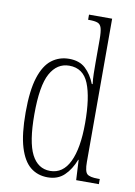

<svg xmlns="http://www.w3.org/2000/svg" viewBox="-87 -816 623 883"><g transform="rotate(10 225.0 -375.0)"><path d="M198 10Q151 10 117.5 -17Q84 -44 65.5 -104.5Q47 -165 47 -267Q47 -370 66.5 -430.5Q86 -491 121 -517.5Q156 -544 202 -544Q250 -544 278.5 -517.5Q307 -491 324 -448H328Q325 -471 324.5 -496Q324 -521 324 -548V-655Q324 -692 319 -709Q314 -726 300.5 -731Q287 -736 261 -736H256V-760H364V-91Q364 -47 376.5 -35.5Q389 -24 427 -24H436V0H330L325 -94H323Q305 -47 275 -18.5Q245 10 198 10ZM204 -21Q264 -21 294.5 -84.5Q325 -148 325 -265Q325 -385 299 -449Q273 -513 208 -513Q151 -513 119.5 -456Q88 -399 88 -265Q88 -136 117.5 -78.5Q147 -21 204 -21Z"/></g></svg>

Font: Noto Serif Hebrew ExtraCondensed ExtraLight
Style: Regular
Weight: 200
Width: 2
Designer: Monotype Design Team
Foundry: Monotype Imaging Inc.
Version: Version 2.004; ttfautohint (v1.8.4.7-5d5b)